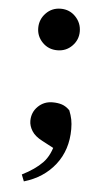

<svg xmlns="http://www.w3.org/2000/svg" viewBox="-53 -579 444 801"><g transform="rotate(5 169.0 -178.5)"><path d="M78 187 67 159Q121 132 152 100Q183 68 195 10L208 48L140 12Q109 -4 96 -25Q83 -46 83 -67Q83 -103 108 -127.5Q133 -152 169 -152Q191 -152 208 -146.5Q225 -141 241 -125Q249 -105 252.5 -87.5Q256 -70 256 -47Q256 40 208 101.5Q160 163 78 187ZM169 -370Q132 -370 107 -395.5Q82 -421 82 -456Q82 -492 107 -518Q132 -544 169 -544Q206 -544 231 -518Q256 -492 256 -456Q256 -421 231 -395.5Q206 -370 169 -370Z"/></g></svg>

Font: Noto Serif JP ExtraBold
Style: Regular
Weight: 800
Designer: Ryoko NISHIZUKA 西塚涼子 (kana & ideographs); Frank Grießhammer (Latin, Greek & Cyrillic); Wenlong ZHANG 张文龙 (bopomofo); San
Foundry: Adobe
Version: Version 2.003-H1;hotconv 1.1.1;makeotfexe 2.6.0